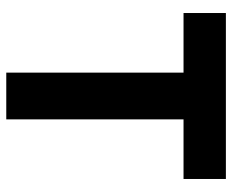

<svg xmlns="http://www.w3.org/2000/svg" viewBox="-84 -656 740 612"><g transform="rotate(90 286.0 -350.0)"><path d="M211.5 0V-565H21.5V-700H550.5V-565H360.5V0Z"/></g></svg>

Font: Geologica Roman SemiBold
Style: Regular
Weight: 600
Designer: Sindre Bremnes, Frode Helland
Foundry: Monokrom Skriftforlag AS
Version: Version 1.010;gftools[0.9.28]